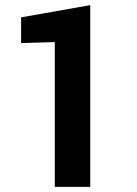

<svg xmlns="http://www.w3.org/2000/svg" viewBox="-20 -731 537 751"><path d="M333 0Q297.9 0 194.3 0Q194.3 -141.6 194.3 -566.4Q161.1 -565.4 62.5 -562.5Q62.5 -587.9 62.5 -663.1Q129.9 -674.8 333 -710.9Q333 -533.2 333 0Z"/></svg>

Font: Noto Sans Hebrew DECATHLON 
Style: Bold
Weight: 400
Designer: Monotype Design Team
Version: Version 2.000;GOOG;noto-fonts:20170220:a8a215d2e889